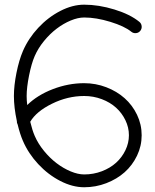

<svg xmlns="http://www.w3.org/2000/svg" viewBox="-20 -789 655 809"><path d="M334.7 -438.5Q383.3 -438.5 427.9 -421.4Q472.4 -404.3 505.1 -375.2Q537.8 -346.2 557.4 -305.4Q576.9 -264.6 576.9 -219.2Q576.9 -173.8 557.4 -133.1Q537.8 -92.3 505.1 -63.2Q472.4 -34.2 427.9 -17.1Q383.3 0 334.7 0Q285.4 0 234 -26.5Q182.6 -53 141.1 -97.5Q99.6 -142.1 76.7 -195.1Q64.2 -223.6 54.4 -264.4Q50.5 -271.2 51 -278.8Q38.6 -336.7 38.6 -384.5Q38.6 -428 49.4 -482.1Q60.3 -536.1 76.7 -574.2Q99.6 -627.2 141.1 -671.8Q182.6 -716.3 234 -742.8Q285.4 -769.3 334.7 -769.3Q396 -769.3 462.4 -748.9Q528.8 -728.5 567.4 -696.8Q575.9 -689.7 576.9 -678.6Q577.9 -667.5 571 -658.9Q564 -650.4 552.9 -649.4Q541.7 -648.4 533.2 -655.3Q504.9 -678.5 445.1 -696.9Q385.3 -715.3 334.7 -715.3Q308.6 -715.3 277.8 -702.5Q247.1 -689.7 218.8 -668.2Q190.4 -646.7 165.5 -616.3Q140.6 -585.9 126.2 -552.7Q112.8 -522 102.5 -471.2Q92.3 -420.4 92.3 -384.5Q92.3 -366.2 94.7 -346.4Q137.5 -388.4 202.8 -413.5Q268.1 -438.5 334.7 -438.5ZM334.7 -384.5Q264.9 -384.5 198.9 -351.9Q132.8 -319.3 107.4 -275.9Q116 -240.2 126.2 -216.6Q140.6 -183.3 165.5 -153Q190.4 -122.6 218.8 -101.1Q247.1 -79.6 277.8 -66.8Q308.6 -54 334.7 -54Q373.8 -54 409.1 -67.4Q444.3 -80.8 469.1 -103.3Q493.9 -125.7 508.5 -156.1Q523.2 -186.5 523.2 -219.2Q523.2 -252 508.5 -282.3Q493.9 -312.7 469.1 -335.2Q444.3 -357.7 409.1 -371.1Q373.8 -384.5 334.7 -384.5Z"/></svg>

Font: Tecnico
Style: Fino
Weight: 400
Version: Version 1.3